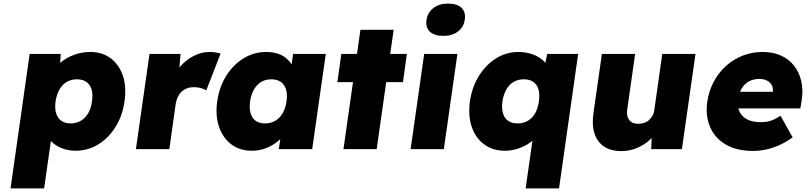

<svg xmlns="http://www.w3.org/2000/svg" viewBox="-20 -835 4513 1075"><path d="M39 220 146 -533H320L312 -415L278 -424Q288 -458 319.5 -485Q351 -512 394.5 -528Q438 -544 486 -544Q553 -544 600 -508.5Q647 -473 668 -411Q689 -349 677 -267Q666 -187 627 -124.5Q588 -62 530 -26.5Q472 9 404 9Q359 9 320.5 -7.5Q282 -24 259 -52.5Q236 -81 233 -117L277 -131L227 220ZM376 -144Q408 -144 433 -159Q458 -174 474 -201.5Q490 -229 495 -267Q501 -306 493 -333.5Q485 -361 464 -376Q443 -391 411 -391Q379 -391 354 -376.5Q329 -362 313 -334Q297 -306 291 -267Q286 -229 294 -201.5Q302 -174 323 -159Q344 -144 376 -144Z M741 0 817 -533H991L976 -358L941 -388Q961 -432 993.5 -467.5Q1026 -503 1068 -523.5Q1110 -544 1153 -544Q1171 -544 1186.5 -541.5Q1202 -539 1215 -535L1135 -329Q1125 -336 1106 -341.5Q1087 -347 1064 -347Q1044 -347 1027 -340.5Q1010 -334 997 -322Q984 -310 976 -293.5Q968 -277 964 -255L928 0Z M1389 9Q1323 9 1275.5 -26.5Q1228 -62 1206.5 -124.5Q1185 -187 1196 -267Q1208 -349 1247 -411Q1286 -473 1344 -508.5Q1402 -544 1471 -544Q1508 -544 1537.5 -534Q1567 -524 1587 -505Q1607 -486 1621 -462Q1635 -438 1642 -410L1604 -412L1621 -533H1804L1728 0H1541L1560 -130L1600 -128Q1587 -99 1566 -74Q1545 -49 1517.5 -30.5Q1490 -12 1458 -1.5Q1426 9 1389 9ZM1464 -144Q1496 -144 1521 -158.5Q1546 -173 1562.5 -201Q1579 -229 1584 -267Q1590 -306 1581.5 -334Q1573 -362 1552 -376.5Q1531 -391 1499 -391Q1467 -391 1442.5 -376.5Q1418 -362 1402 -334Q1386 -306 1380 -267Q1375 -229 1383 -201Q1391 -173 1411.5 -158.5Q1432 -144 1464 -144Z M1903 0 1998 -668H2184L2089 0ZM1869 -375 1891 -533H2258L2236 -375Z M2279 0 2355 -533H2541L2465 0ZM2463 -634Q2412 -634 2387 -657.5Q2362 -681 2368 -724Q2374 -764 2406 -789.5Q2438 -815 2488 -815Q2538 -815 2563.5 -791.5Q2589 -768 2582 -724Q2577 -684 2544.5 -659Q2512 -634 2463 -634Z M2923 220 2973 -130 3012 -118Q3003 -92 2982.5 -68.5Q2962 -45 2934.5 -28Q2907 -11 2874 -1Q2841 9 2807 9Q2739 9 2691 -26.5Q2643 -62 2621.5 -124Q2600 -186 2611 -267Q2623 -349 2662 -411Q2701 -473 2758 -508.5Q2815 -544 2882 -544Q2919 -544 2951 -534.5Q2983 -525 3006.5 -508Q3030 -491 3044 -468.5Q3058 -446 3058 -420L3018 -412L3044 -533H3217L3110 220ZM2878 -144Q2910 -144 2935 -158.5Q2960 -173 2976 -200.5Q2992 -228 2997 -267Q3003 -306 2995 -334Q2987 -362 2966 -376.5Q2945 -391 2913 -391Q2881 -391 2856 -376.5Q2831 -362 2815 -334Q2799 -306 2793 -267Q2788 -229 2796 -201Q2804 -173 2825 -158.5Q2846 -144 2878 -144Z M3460 11Q3400 11 3362 -14.5Q3324 -40 3308.5 -88Q3293 -136 3303 -204L3350 -533H3536L3492 -223Q3488 -197 3494.5 -179Q3501 -161 3515.5 -151.5Q3530 -142 3553 -142Q3571 -142 3586.5 -147Q3602 -152 3613.5 -162.5Q3625 -173 3633 -186.5Q3641 -200 3643 -216L3688 -533H3874L3798 0H3626L3631 -108L3668 -120Q3652 -83 3619.5 -53Q3587 -23 3545.5 -6Q3504 11 3460 11Z M4196 10Q4105 10 4044 -25.5Q3983 -61 3956 -123.5Q3929 -186 3940 -266Q3949 -326 3976 -377Q4003 -428 4044.5 -465.5Q4086 -503 4138.5 -523.5Q4191 -544 4250 -544Q4308 -544 4352.5 -524Q4397 -504 4426 -467Q4455 -430 4466.5 -380Q4478 -330 4468 -270L4461 -228H4041L4031 -321H4325L4304 -301L4307 -320Q4310 -342 4301 -358.5Q4292 -375 4274 -384Q4256 -393 4232 -393Q4198 -393 4173.5 -379.5Q4149 -366 4133.5 -341Q4118 -316 4113 -281Q4107 -241 4119.5 -212Q4132 -183 4162.5 -167Q4193 -151 4240 -151Q4271 -151 4295.5 -159Q4320 -167 4350 -187L4418 -66Q4379 -38 4341.5 -21.5Q4304 -5 4268 2.5Q4232 10 4196 10Z"/></svg>

Font: Lexend ExtBd
Style: Italic
Weight: 800
Italic angle: -8.13011°
Designer: Bonnie Shaver-Troup, Thomas Jockin
Foundry: Lexend
Version: Version 1.007